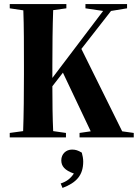

<svg xmlns="http://www.w3.org/2000/svg" viewBox="-20 -677 684 946"><path d="M28 -636 95 -626C98 -549 98 -443 98 -354V-310C98 -219 97 -110 94 -31L28 -22V0H305V-22L242 -31C239 -93 238 -175 238 -252L290 -319L427 -30L372 -22V0H639V-22L582 -30L381 -436L527 -623L606 -636V-657H401V-636L488 -623L238 -293C238 -299 238 -304 238 -310V-354C238 -443 239 -549 242 -627L307 -636V-657H28ZM390 119C390 105 387 89 383 75C364 64 353 60 335 60C305 60 282 82 282 113C282 141 298 162 344 178C327 203 309 217 279 227L288 249C357 223 390 186 390 119Z"/></svg>

Font: Source Serif 4 Display
Style: Bold
Weight: 700
Designer: Frank Grießhammer
Foundry: Adobe Systems Incorporated
Version: Version 4.004;hotconv 1.0.117;makeotfexe 2.5.65602